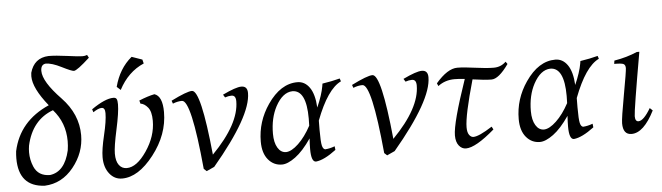

<svg xmlns="http://www.w3.org/2000/svg" viewBox="-48 -951 3968 1150"><g transform="rotate(-5 1936.0 -376.0)"><path d="M217.3 -51.3Q306.6 -63 335.4 -189Q339.8 -217.8 339.8 -244.6Q339.8 -355.5 268.1 -436.5Q140.6 -389.6 106.9 -237.8Q103.5 -217.3 103.5 -197.3Q103.5 -152.3 121.1 -110.8Q146.5 -51.3 217.3 -51.3ZM180.2 9.8Q24.4 2.4 24.4 -167.5Q24.4 -188 26.9 -210.9Q65.4 -389.2 245.6 -468.3Q156.7 -578.6 156.7 -649.9Q156.7 -660.6 158.2 -670.9Q182.6 -758.3 269.5 -762.2Q312.5 -762.2 382.1 -752.7Q451.7 -743.2 473.1 -743.2Q488.3 -743.2 500.5 -748.5L509.8 -731Q433.1 -660.6 414.1 -660.2Q400.4 -660.2 343 -689.2Q285.6 -718.3 249 -718.3Q219.2 -715.3 219.2 -676.8Q219.2 -612.3 325.7 -502Q423.3 -399.9 423.3 -273.4Q423.3 -168 353.5 -81.3Q283.7 5.4 180.2 9.8Z M645.5 7.3Q599.6 7.3 569.6 -31Q539.6 -69.3 539.6 -129.9Q539.6 -175.8 559.8 -260.5Q580.1 -345.2 580.1 -391.6Q580.1 -424.8 559.6 -424.8Q540.5 -424.8 508.3 -403.3L502.4 -421.4Q585 -479 634.8 -479Q649.4 -479 654.3 -469.7Q659.2 -460.4 659.2 -437.5Q659.2 -389.6 637 -288.1Q614.7 -186.5 614.7 -144.5Q614.7 -99.6 632.1 -76.2Q649.4 -52.7 678.7 -52.7Q738.8 -52.7 798.6 -140.6Q858.4 -228.5 858.4 -321.8Q858.4 -377 837.9 -401.9Q817.4 -426.8 793.5 -430.2L788.6 -449.2Q842.3 -471.2 881.8 -479Q929.7 -463.4 929.7 -367.7Q929.7 -232.4 836.4 -112.5Q743.2 7.3 645.5 7.3ZM683.1 -522 660.6 -542.5Q689 -650.9 765.1 -713.9L828.1 -691.9L834 -668Q737.8 -626.5 683.1 -522Z M1153.8 7.3 1137.2 -7.8Q1098.1 -424.8 1042.5 -424.8Q1016.1 -424.8 987.3 -413.1L981 -431.2Q1076.7 -479 1107.4 -479Q1160.6 -479 1199.2 -87.9Q1366.7 -258.8 1366.7 -394.5Q1366.7 -430.2 1340.8 -430.2Q1322.8 -430.2 1301.8 -422.9L1291 -440.4Q1371.1 -479 1404.3 -479Q1440.9 -479 1440.9 -437.5Q1440.9 -299.3 1200.7 -14.2Z M1637.7 -64.9Q1670.4 -65.9 1712.2 -105.5Q1753.9 -145 1789.1 -210.4L1790 -253.4Q1790 -424.8 1706.1 -424.8Q1647.5 -422.9 1605 -344.2Q1568.4 -275.4 1568.4 -181.2Q1568.4 -127.9 1587.4 -96.4Q1606.4 -64.9 1637.7 -64.9ZM1811 7.3Q1782.2 7.3 1782.2 -70.3Q1782.2 -97.2 1784.7 -134.3Q1734.9 -61.5 1688 -27.1Q1641.1 7.3 1606.9 7.3Q1557.1 7.3 1524.4 -31.7Q1491.7 -70.8 1491.7 -140.1Q1491.7 -260.7 1561.5 -362.3Q1639.6 -476.1 1740.7 -476.1Q1785.2 -476.1 1813.7 -435.5Q1842.3 -395 1846.7 -314.5Q1878.9 -387.7 1887.7 -439.5L1890.1 -454.6Q1948.2 -463.4 1995.6 -476.1L2001.5 -458.5Q1918.9 -419.4 1849.1 -235.8L1848.6 -179.7Q1848.6 -106.9 1854 -85.2Q1859.4 -63.5 1872.1 -61Q1900.9 -63 1930.2 -74.2L1932.6 -52.2Q1860.4 2.4 1811 7.3Z M2238.8 7.3 2222.2 -7.8Q2183.1 -424.8 2127.4 -424.8Q2101.1 -424.8 2072.3 -413.1L2065.9 -431.2Q2161.6 -479 2192.4 -479Q2245.6 -479 2284.2 -87.9Q2451.7 -258.8 2451.7 -394.5Q2451.7 -430.2 2425.8 -430.2Q2407.7 -430.2 2386.7 -422.9L2376 -440.4Q2456.1 -479 2489.3 -479Q2525.9 -479 2525.9 -437.5Q2525.9 -299.3 2285.6 -14.2Z M2712.9 7.3Q2688.5 7.3 2670.9 -14.4Q2653.3 -36.1 2653.3 -76.2Q2653.3 -150.9 2741.7 -408.2Q2706.1 -412.1 2680.7 -412.1Q2623 -412.1 2580.6 -379.4L2573.2 -396.5Q2643.6 -479 2702.6 -479Q2741.7 -479 2809.3 -469.5Q2877 -460 2920.9 -460Q2964.4 -460 2994.1 -489.7L3004.4 -475.1Q2944.8 -390.6 2901.4 -390.6Q2862.3 -390.6 2787.6 -401.4Q2727.1 -189 2727.1 -118.2Q2727.1 -87.4 2738 -72.5Q2749 -57.6 2763.2 -57.6Q2796.4 -57.6 2877 -109.4L2886.2 -91.8Q2771.5 7.3 2712.9 7.3Z M3188.5 -64.9Q3221.2 -65.9 3262.9 -105.5Q3304.7 -145 3339.8 -210.4L3340.8 -253.4Q3340.8 -424.8 3256.8 -424.8Q3198.2 -422.9 3155.8 -344.2Q3119.1 -275.4 3119.1 -181.2Q3119.1 -127.9 3138.2 -96.4Q3157.2 -64.9 3188.5 -64.9ZM3361.8 7.3Q3333 7.3 3333 -70.3Q3333 -97.2 3335.4 -134.3Q3285.6 -61.5 3238.8 -27.1Q3191.9 7.3 3157.7 7.3Q3107.9 7.3 3075.2 -31.7Q3042.5 -70.8 3042.5 -140.1Q3042.5 -260.7 3112.3 -362.3Q3190.4 -476.1 3291.5 -476.1Q3335.9 -476.1 3364.5 -435.5Q3393.1 -395 3397.5 -314.5Q3429.7 -387.7 3438.5 -439.5L3440.9 -454.6Q3499 -463.4 3546.4 -476.1L3552.2 -458.5Q3469.7 -419.4 3399.9 -235.8L3399.4 -179.7Q3399.4 -106.9 3404.8 -85.2Q3410.2 -63.5 3422.9 -61Q3451.7 -63 3481 -74.2L3483.4 -52.2Q3411.1 2.4 3361.8 7.3Z M3708.5 7.3Q3657.2 7.3 3657.2 -61Q3657.2 -90.8 3682.9 -231Q3708.5 -371.1 3708.5 -388.7Q3708.5 -407.7 3697 -413.8Q3685.5 -419.9 3641.1 -419.9L3644 -439.5Q3720.2 -452.1 3781.7 -479H3797.4Q3736.3 -129.9 3736.3 -96.7Q3736.3 -64.9 3756.3 -64.9Q3787.1 -64.9 3830.1 -137.7L3846.7 -122.1Q3781.7 7.3 3708.5 7.3Z"/></g></svg>

Font: Kelvinch
Style: Italic
Weight: 400
Italic angle: -10°
Designer: Paul James Miller
Foundry: High-Logic / Made with FontCreator
Version: Version 3.40;July 22, 2017;FontCreator 11.0.0.2388 64-bit